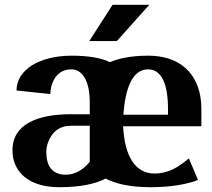

<svg xmlns="http://www.w3.org/2000/svg" viewBox="-20 -770 884 800"><path d="M32 -144C32 -121 36 -100 45 -81C72 -22 137 10 228 10C314 10 379 -4 420 -26C462 -4 523 10 608 10C690 10 759 -2 805 -20L767 -110C726 -76 685 -47 623 -47C543 -47 499 -120 493 -244H819V-317C819 -351 814 -382 804 -409C776 -487 708 -538 597 -538C527 -538 476 -527 438 -511C402 -529 347 -538 278 -538C209 -538 152 -522 112 -497C78 -475 49 -441 49 -393L190 -378C190 -392 192 -405 196 -417C210 -460 238 -481 277 -481C326 -481 354 -429 354 -343V-294H274C141 -294 32 -255 32 -144ZM173 -136C173 -150 175 -162 180 -176C196 -221 229 -246 275 -246H354V-96C331 -67 296 -42 254 -42C206 -42 173 -69 173 -136ZM352 -599H467L602 -750H449ZM494 -292C502 -397 529 -481 597 -481C655 -481 680 -416 680 -316V-292Z"/></svg>

Font: Aerodynamic
Style: Regular
Weight: 500
Designer: Google
Version: Version 2.000980; 2014